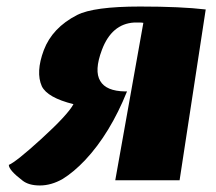

<svg xmlns="http://www.w3.org/2000/svg" viewBox="-20 -554 661 588"><path d="M216 -508Q140 -469 114 -400Q89 -333 108 -290Q125 -255 205 -235Q188 -203 107 -129Q29 -58 7 -49Q7 -33 49 -1Q68 14 102 14Q137 14 172 -6Q206 -27 241 -64Q317 -145 369 -274H363Q305 -275 287 -306Q268 -337 292 -401Q322 -481 391 -485H408Q415 -485 419 -484L333 -2H530L610 -525Q534 -534 409 -534Q267 -534 216 -508Z"/></svg>

Font: Sansita One
Style: Regular
Weight: 400
Designer: Pablo Cosgaya
Foundry: Omnibus-Type
Version: Version 1.001